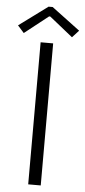

<svg xmlns="http://www.w3.org/2000/svg" viewBox="-77 -935 431 969"><g transform="rotate(5 138.0 -451.0)"><path d="M104.5 -719.7H168V0H104.5ZM-16.6 -794.9 128.9 -902.3H149.4L293 -794.9L259.8 -758.8L141.6 -853.5H135.7L15.6 -758.8Z"/></g></svg>

Font: Reddit Sans Chocolate Light
Style: Regular
Weight: 300
Designer: Stephen Hutchings
Foundry: Reddit
Version: Version 1.013